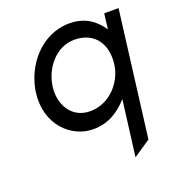

<svg xmlns="http://www.w3.org/2000/svg" viewBox="-121 -557 766 843"><g transform="rotate(-20 261.5 -136.0)"><path d="M297 -462C163 -462 70 -344 55 -225C37 -83 134 11 238 11C311 11 362 -25 402 -70L369 190L449 136L523 -451H456L447 -379C418 -424 371 -462 297 -462ZM252 -68C164 -68 123 -147 133 -225C144 -310 208 -387 292 -387C386 -387 433 -318 421 -225C411 -147 345 -68 252 -68Z"/></g></svg>

Font: Charger
Style: It
Weight: 400
Designer: Jasper
Foundry: Cannot Into Space Fonts
Version: Version 0.98